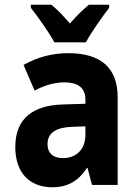

<svg xmlns="http://www.w3.org/2000/svg" viewBox="-20 -786 570 816"><path d="M211 -606H345C367 -648 415 -715 444 -753V-766H358C331 -744 308 -721 277 -686C249 -719 223 -746 198 -766H111V-753C141 -715 190 -646 211 -606ZM204 10C260 10 311 -12 349 -72H352L371 0H480V-373C480 -497 409 -560 271 -560C199 -560 137 -542 80 -510L127 -401C168 -423 211 -436 254 -436C309 -436 343 -415 343 -362V-345L246 -342C123 -338 45 -285 45 -161C45 -55 102 10 204 10ZM248 -114C210 -114 182 -131 182 -174C182 -222 220 -245 287 -247L343 -249V-214C343 -146 299 -114 248 -114Z"/></svg>

Font: Noto Sans Mono Condensed ExtraBold
Style: Regular
Weight: 800
Width: 3
Designer: Monotype Design Team
Foundry: Monotype Imaging Inc.
Version: Version 2.014